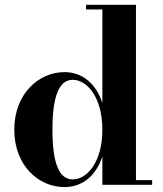

<svg xmlns="http://www.w3.org/2000/svg" viewBox="-20 -770 678 800"><path d="M614 -19.5H546.5V-750H338.5V-730.5H406.5V-341C380.5 -420.5 324.5 -469.5 248.5 -469.5C141.5 -469.5 39.5 -379.5 39.5 -229.5C39.5 -79.5 141.5 9.5 248.5 9.5C325 9.5 380.5 -39 406.5 -118V0H614ZM406.5 -229.5C406.5 -94.5 342.5 -22.5 283 -22.5C227 -22.5 198.5 -87.5 198.5 -229.5C198.5 -371.5 227 -437.5 283 -437.5C342.5 -437.5 406.5 -365 406.5 -229.5Z"/></svg>

Font: Bodoni* 11pt
Style: Bold
Weight: 700
Version: Version 2.3